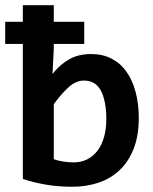

<svg xmlns="http://www.w3.org/2000/svg" viewBox="-20 -710 590 739"><path d="M514.2 -256.8Q514.2 -188.5 494.9 -138.7Q475.6 -88.9 441.2 -55.9Q406.7 -22.9 359.9 -7.1Q313 8.8 257.8 8.8Q203.6 8.8 157 0.7Q110.4 -7.3 67.9 -21V-541H0V-626H67.9V-689.9H187V-626H304.2V-541H187V-522.9L182.1 -425.3Q209 -460 244.9 -481Q280.8 -502 331.1 -502Q375 -502 409.2 -484.4Q443.4 -466.8 466.6 -434.3Q489.7 -401.9 502 -355.7Q514.2 -309.6 514.2 -256.8ZM389.2 -252Q389.2 -288.1 383.3 -316.9Q377.4 -345.7 366.5 -364.3Q355.5 -382.8 339.6 -391.4Q323.7 -399.9 303.2 -399.9Q272.9 -399.9 245.4 -375.5Q217.8 -351.1 187 -309.1V-97.2Q201.2 -91.8 221.9 -88.4Q242.7 -85 264.2 -85Q292.5 -85 315.7 -96.7Q338.9 -108.4 355.2 -129.9Q371.6 -151.4 380.4 -182.4Q389.2 -213.4 389.2 -252Z"/></svg>

Font: Code New Roman
Style: Bold
Weight: 700
Monospace: yes
Designer: Sam Radian
Foundry: Code New Roman
Version: Version 1.508 October 19, 2014